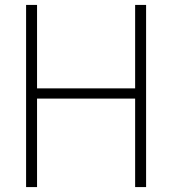

<svg xmlns="http://www.w3.org/2000/svg" viewBox="-20 -760 700 780"><path d="M86 0V-740H130.5V-401H529V-740H573.5V0H529V-359.5H130.5V0Z"/></svg>

Font: Encode Sans Semi Condensed ExLight
Style: Regular
Weight: 275
Width: 4
Designer: Multiple Designers
Foundry: Impallari Type
Version: Version 2.000